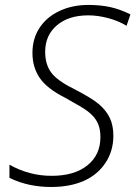

<svg xmlns="http://www.w3.org/2000/svg" viewBox="-20 -744 546 774"><path d="M437 -196.8Q437 -135.3 405 -87.2Q373 -39.1 317.4 -14.6Q261.7 9.8 186 9.8Q143.1 9.8 101.8 1.5Q60.5 -6.8 18.1 -26.9V-80.1Q97.7 -35.2 188 -35.2Q279.8 -35.2 332.3 -77.4Q384.8 -119.6 384.8 -190.9Q384.8 -220.7 376.5 -241.9Q368.2 -263.2 350.8 -280.3Q333.5 -297.4 306.4 -313.5Q279.3 -329.6 242.2 -350.1Q168.9 -387.2 139.9 -430.2Q110.8 -473.1 110.8 -530.8Q110.8 -588.4 139.6 -632.1Q168.5 -675.8 220.2 -700Q272 -724.1 335.9 -724.1Q384.3 -724.1 423.8 -715.6Q463.4 -707 505.9 -686L490.2 -640.1Q458 -659.7 416.3 -670.9Q374.5 -682.1 335.9 -682.1Q256.3 -682.1 209.2 -641.8Q162.1 -601.6 162.1 -535.2Q162.1 -484.9 186 -452.1Q210 -419.4 274.9 -387.2Q350.1 -348.6 379.2 -323.7Q408.2 -298.8 422.6 -268.6Q437 -238.3 437 -196.8Z"/></svg>

Font: CAA NEO Sans Light
Style: Italic
Weight: 300
Italic angle: -12°
Version: Version 1.10